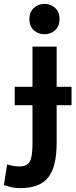

<svg xmlns="http://www.w3.org/2000/svg" viewBox="-91 -774 391 993"><path d="M13 199Q-27 199 -71 183L-54 76Q-30 84 -9 86Q15 88 30 85Q59 78 68 51Q77 24 77 -35V-230H-15V-325H77V-533H202V-325H279V-230H202V-34Q202 88 158.5 143.5Q115 199 13 199ZM194.5 -732.5Q217 -711 217 -675Q217 -639 194.5 -618Q172 -597 139 -597Q106 -597 83.5 -618Q61 -639 61 -675Q61 -711 83.5 -732.5Q106 -754 139 -754Q172 -754 194.5 -732.5Z"/></svg>

Font: Repo
Style: DemiBold
Weight: 600
Designer: Stefan Peev
Foundry: Context Ltd
Version: Version 001.000